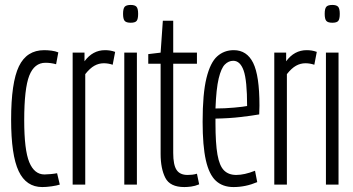

<svg xmlns="http://www.w3.org/2000/svg" viewBox="-20 -747 1429 777"><path d="M25 -263Q25 -413 56.5 -478.5Q88 -544 159 -544Q173 -544 188.5 -542Q204 -540 216 -535L207 -487Q186 -493 164 -493Q119 -493 98.5 -441Q78 -389 78 -260Q78 -140 98.5 -90.5Q119 -41 160 -41Q170 -41 185.5 -42.5Q201 -44 211 -46L222 0Q210 4 189 7Q168 10 151 10Q86 10 55.5 -54.5Q25 -119 25 -263Z M322 -534V-499Q355 -544 405 -544Q415 -544 425 -542.5Q435 -541 446 -537L436 -485Q418 -491 400 -491Q380 -491 362 -481Q344 -471 325 -447V0H274V-534Z M509 -655Q491 -655 484.5 -662.5Q478 -670 478 -691Q478 -712 484.5 -719.5Q491 -727 509 -727Q526 -727 532.5 -719.5Q539 -712 539 -691Q539 -670 533 -662.5Q527 -655 509 -655ZM483 0V-534H534V0Z M726 10Q668 10 649 -27.5Q630 -65 630 -124V-489H580V-528L630 -534L639 -663H681V-534H777V-489H681V-128Q681 -80 694.5 -59.5Q708 -39 739 -39Q748 -39 757.5 -40Q767 -41 777 -44L786 -1Q769 6 753.5 8Q738 10 726 10Z M925 10Q881 10 853.5 -15.5Q826 -41 813 -99Q800 -157 800 -254Q800 -368 815.5 -431Q831 -494 859 -519Q887 -544 926 -544Q979 -544 1004.5 -492.5Q1030 -441 1030 -320Q1030 -314 1029.5 -301.5Q1029 -289 1029 -284Q1001 -279 954.5 -273.5Q908 -268 852 -267V-248Q852 -167 860 -121.5Q868 -76 886.5 -57.5Q905 -39 936 -39Q969 -39 1012 -56L1021 -10Q974 10 925 10ZM852 -308Q889 -308 927.5 -311.5Q966 -315 980 -318Q980 -422 966 -461.5Q952 -501 924 -501Q905 -501 890 -486Q875 -471 865 -429.5Q855 -388 852 -308Z M1138 -534V-499Q1171 -544 1221 -544Q1231 -544 1241 -542.5Q1251 -541 1262 -537L1252 -485Q1234 -491 1216 -491Q1196 -491 1178 -481Q1160 -471 1141 -447V0H1090V-534Z M1325 -655Q1307 -655 1300.5 -662.5Q1294 -670 1294 -691Q1294 -712 1300.5 -719.5Q1307 -727 1325 -727Q1342 -727 1348.5 -719.5Q1355 -712 1355 -691Q1355 -670 1349 -662.5Q1343 -655 1325 -655ZM1299 0V-534H1350V0Z"/></svg>

Font: Georama Extra Condensed Light
Style: Regular
Weight: 300
Width: 2
Designer: Jean-Baptiste Levee
Foundry: Production Type
Version: Version 1.000